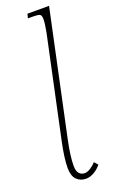

<svg xmlns="http://www.w3.org/2000/svg" viewBox="-151 -797 504 843"><g transform="rotate(-20 101.0 -375.5)"><path d="M35 -63Q35 -108 51 -183L151 -652Q159 -694 159 -712Q159 -731 152 -735.5Q145 -740 116 -740H96L101 -760H202L79 -183Q63 -108 63 -63Q63 -38 73 -27Q83 -16 98 -16Q111 -16 126 -25.5Q141 -35 152 -48L167 -31Q153 -13 133.5 -2Q114 9 96 9Q69 9 52 -8.5Q35 -26 35 -63Z"/></g></svg>

Font: Noto Serif CondThin
Style: Italic
Weight: 250
Width: 3
Italic angle: -12°
Designer: Monotype Design Team
Foundry: Monotype Imaging Inc.
Version: Version 1.001